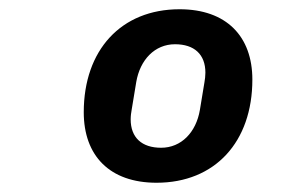

<svg xmlns="http://www.w3.org/2000/svg" viewBox="-20 -730 640 417"><path d="M320 -333.1C447.1 -333.1 528.1 -421.9 528.1 -557.2C528.1 -650.9 471.9 -709.9 370 -709.9C242.9 -709.9 161.9 -621.1 161.9 -486.2C161.9 -392 218 -333.1 320 -333.1ZM263.8 -470.9C263.8 -478 264.9 -486.2 266 -491.8L275.9 -551.8C284.1 -600.1 316.1 -633.9 360.1 -633.9C402 -633.9 426.1 -611.9 426.1 -572.1C426.1 -565 425.1 -557.2 424 -551.1L414.1 -491.1C405.9 -442.8 373.9 -409.1 329.9 -409.1C288 -409.1 263.8 -431.1 263.8 -470.9Z"/></svg>

Font: Margiela Mono Italic Bold It
Style: Regular
Weight: 700
Designer: Mike Abbink, Paul van der Laan, Pieter van Rosmalen
Foundry: Bold Monday
Version: Version 2.003 2021